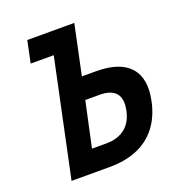

<svg xmlns="http://www.w3.org/2000/svg" viewBox="-129 -817 858 924"><g transform="rotate(-20 300.0 -355.0)"><path d="M89 -597.8 112.4 -710H308.2L284.8 -597.8ZM80.8 0 230.8 -710H353.2L299.4 -455.6H372.4Q493.2 -455.6 545.2 -397.3Q597.2 -339 573.4 -227.6Q557.6 -153.4 518.2 -102.5Q478.8 -51.6 417.9 -25.8Q357 0 276.2 0ZM226.2 -112.2H299.2Q358 -112.2 395.3 -141.3Q432.6 -170.4 444.4 -227.6Q456.6 -285.6 432.2 -314.5Q407.8 -343.4 349 -343.4H276Z"/></g></svg>

Font: Geist Mono
Style: Italic
Weight: 400
Italic angle: -12°
Monospace: yes
Designer: Basement.studio, Andrés Briganti, Mateo Zaragoza
Foundry: Basement.studio, Vercel, Andrés Briganti, Guido Ferreyra, Mateo Zaragoza
Version: Version 1.500